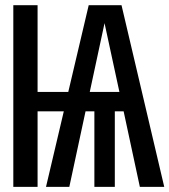

<svg xmlns="http://www.w3.org/2000/svg" viewBox="-20 -727 659 747"><path d="M159 0 228.2 -293.8H126.2V0H31.8V-706.7H126.2V-369.2H245.6L325.1 -706.7H452.8L619 0H524.1L461 -293.8H426.7V0H347.2V-293.8H312.8L249.7 0ZM386.7 -636.9 329.2 -369.2H444.6Z"/></svg>

Font: Fira Code Retina
Style: Regular
Weight: 450
Monospace: yes
Designer: Carrois Corporate, Edenspiekermann AG, Nikita Prokopov
Foundry: Carrois Corporate, Edenspiekermann AG, Nikita Prokopov
Version: Version 6.002